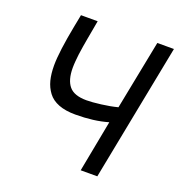

<svg xmlns="http://www.w3.org/2000/svg" viewBox="-117 -733 781 833"><g transform="rotate(20 273.0 -316.5)"><path d="M545.9 -632.8Q525.4 -527.3 484.1 -316.4Q442.9 -105.5 422.4 0H345.7L391.1 -238.3Q326.2 -219.2 240.7 -219.2Q195.3 -219.2 163.6 -231.4Q131.8 -243.7 114.3 -267.1Q96.7 -290.5 89.1 -320.1Q81.5 -349.6 81.5 -388.7Q81.5 -451.2 106.4 -579.6Q107.9 -586.4 110.6 -600.8Q113.3 -615.2 114.7 -622.1Q115.2 -623.5 115.7 -627.2Q116.2 -630.9 116.7 -632.8H193.8Q191.9 -621.1 186 -589.4Q180.2 -557.6 178 -545.2Q175.8 -532.7 171.6 -508.1Q167.5 -483.4 165.8 -469.2Q164.1 -455.1 162.6 -437.7Q161.1 -420.4 161.1 -406.2Q161.1 -350.1 184.6 -322Q208 -293.9 265.1 -293.9Q290.5 -293.9 331.5 -299.1Q372.6 -304.2 406.2 -313L469.2 -632.8Z"/></g></svg>

Font: Fantasque Sans Mono
Style: Italic
Weight: 400
Italic angle: -11°
Monospace: yes
Designer: Jany Belluz
Version: Version 1.8.0 ; ttfautohint (v1.8.2)